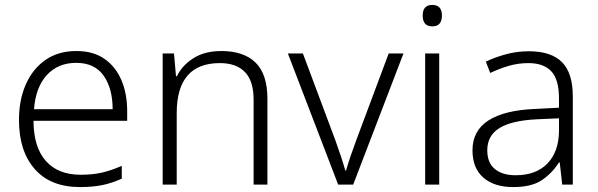

<svg xmlns="http://www.w3.org/2000/svg" viewBox="-20 -749 2426 779"><path d="M290 -542Q358 -542 403.5 -510.5Q449 -479 472.5 -424Q496 -369 496 -298V-259H116Q116 -153 165.5 -96.5Q215 -40 307 -40Q356 -40 393 -48.5Q430 -57 474 -76V-24Q434 -6 395 2Q356 10 305 10Q185 10 121 -63Q57 -136 57 -262Q57 -343 84.5 -406Q112 -469 164 -505.5Q216 -542 290 -542ZM289 -494Q216 -494 170.5 -445Q125 -396 118 -306H437Q437 -390 400.5 -442Q364 -494 289 -494Z M878 -542Q969 -542 1017 -495Q1065 -448 1065 -348V0H1009V-344Q1009 -420 974 -456.5Q939 -493 872 -493Q697 -493 697 -290V0H640V-532H686L694 -440H698Q719 -484 765 -513Q811 -542 878 -542Z M1352 0 1148 -532H1209L1341 -179Q1353 -146 1363.5 -114Q1374 -82 1381 -57H1384Q1391 -82 1402 -114.5Q1413 -147 1425 -179L1557 -532H1617L1413 0Z M1734 -729Q1773 -729 1773 -686Q1773 -642 1734 -642Q1695 -642 1695 -686Q1695 -729 1734 -729ZM1762 -532V0H1705V-532Z M2126 -541Q2216 -541 2260 -497Q2304 -453 2304 -358V0H2261L2251 -90H2248Q2219 -45 2177.5 -17.5Q2136 10 2062 10Q1985 10 1941 -28.5Q1897 -67 1897 -139Q1897 -219 1962 -260.5Q2027 -302 2151 -307L2248 -312V-349Q2248 -427 2216.5 -460Q2185 -493 2124 -493Q2083 -493 2045 -482Q2007 -471 1969 -453L1951 -499Q1989 -517 2033.5 -529Q2078 -541 2126 -541ZM2158 -265Q2056 -260 2006.5 -229.5Q1957 -199 1957 -139Q1957 -89 1987.5 -63.5Q2018 -38 2072 -38Q2155 -38 2201 -85.5Q2247 -133 2248 -217V-269Z"/></svg>

Font: Noto Traditional Nushu Light
Style: Regular
Weight: 300
Designer: LIU Zhao
Foundry: LiuZhao Studio
Version: Version 2.003; ttfautohint (v1.8.4.7-5d5b)